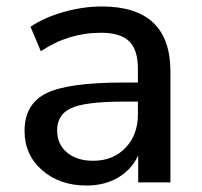

<svg xmlns="http://www.w3.org/2000/svg" viewBox="-20 -569 631 599"><path d="M250 9.8Q166 9.8 111.3 -38.1Q56.6 -85.9 56.6 -160.2Q56.6 -244.1 124 -277.8Q191.4 -311.5 365.2 -311.5H410.2V-354.5Q410.2 -414.1 382.8 -440.4Q355.5 -466.8 294.9 -466.8Q193.4 -466.8 107.4 -409.2L75.2 -485.4Q116.2 -513.7 177.2 -531.2Q238.3 -548.8 297.9 -548.8Q511.7 -548.8 511.7 -345.7V0H411.1V-84Q390.6 -40 348.6 -15.1Q306.6 9.8 250 9.8ZM158.2 -162.1Q158.2 -119.1 189 -93.3Q219.7 -67.4 270.5 -67.4Q333 -67.4 371.6 -107.9Q410.2 -148.4 410.2 -211.9V-252H366.2Q247.1 -252 202.6 -231.9Q158.2 -211.9 158.2 -162.1Z"/></svg>

Font: Min Sans Medium
Style: Regular
Weight: 500
Designer: Jinseong-Kim, NotoSansCJK, Nunito
Foundry: Jinseong-Kim
Version: Version 1.400;Glyphs 3.1.2 (3151)